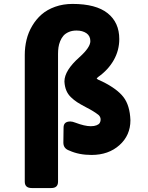

<svg xmlns="http://www.w3.org/2000/svg" viewBox="-20 -782 747 969"><path d="M638.2 -175.8V-174.8Q638.2 -99.1 583 -49.6Q527.8 0 441.9 0Q378.4 0 330.1 -22Q299.8 -32.2 299.8 -62L300.8 -138.2Q300.8 -168.9 335 -168.9Q345.2 -168.9 359.9 -163.1Q407.7 -145 438 -145Q455.6 -145 467.3 -149.7Q479 -154.3 483.2 -161.4Q487.3 -168.5 487.8 -176.3Q488.3 -184.1 485.4 -190.7Q482.4 -197.3 478 -201.2Q454.6 -220.2 413.1 -241.2Q386.2 -255.4 369.9 -265.9Q353.5 -276.4 337.9 -291.5Q322.3 -306.6 314.5 -325.9Q306.6 -345.2 305.2 -370.1V-371.1Q305.2 -426.3 381.8 -494.1Q436 -543 436 -574.2Q436 -600.6 416.3 -614.3Q396.5 -627.9 366.2 -627.9Q344.2 -627.9 327.4 -620.6Q310.5 -613.3 300.5 -602.1Q290.5 -590.8 283.9 -574.7Q277.3 -558.6 275.1 -543Q272.9 -527.3 272.9 -509.8V134.8Q272.9 167 238.8 167H140.1Q105 167 105 134.8V-504.9Q105 -544.4 114 -581.5Q123 -618.7 142.6 -651.6Q162.1 -684.6 189.9 -709Q217.8 -733.4 258.1 -747.8Q298.3 -762.2 346.2 -762.2Q464.4 -762.2 523.2 -715.3Q582 -668.5 582 -585Q582 -527.8 554 -478.5Q525.9 -429.2 476.1 -394Q471.7 -391.1 467.8 -384.8Q471.7 -380.9 497.1 -370.1Q571.3 -333.5 603.3 -291.7Q635.3 -250 638.2 -175.8Z"/></svg>

Font: Cunia
Style: Bold
Weight: 700
Designer: Alejo Bergmann, Denis Ignatov
Foundry: Hubert & Fischer
Version: Version 1.00 February 21, 2019, initial release